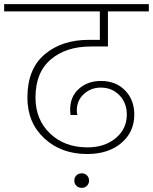

<svg xmlns="http://www.w3.org/2000/svg" viewBox="-52 -760 737 925"><path d="M-32 -705V-740H665V-705H468V-536H385Q266 -536 192.5 -473.5Q119 -411 119 -290Q119 -184 189 -117Q259 -50 369 -50Q452 -50 505.5 -94.5Q559 -139 559 -208Q559 -264 523.5 -301Q488 -338 433 -338Q386 -338 352 -307Q318 -276 318 -227Q318 -215 321 -206H288Q286 -220 286 -232Q286 -295 328.5 -332.5Q371 -370 434 -370Q506 -370 550.5 -324.5Q595 -279 595 -208Q595 -124 532.5 -71Q470 -18 368 -18Q243 -18 161.5 -93.5Q80 -169 80 -290Q80 -427 162.5 -497.5Q245 -568 376 -568H429V-705ZM342 145Q326 145 316 135Q306 125 306 110Q306 95 316 85Q326 75 342 75Q357 75 367 85Q377 95 377 110Q377 125 367 135Q357 145 342 145Z"/></svg>

Font: Poppins ExtraLight
Style: Regular
Weight: 275
Designer: Ninad Kale (Devanagari), Jonny Pinhorn (Latin)
Foundry: Indian Type Foundry
Version: Version 3.200;PS 1.000;hotconv 16.6.54;makeotf.lib2.5.65590